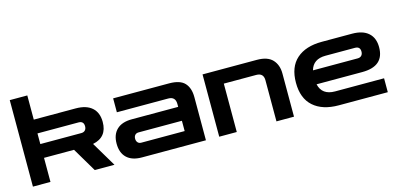

<svg xmlns="http://www.w3.org/2000/svg" viewBox="-66 -1122 3179 1533"><g transform="rotate(-15 1524.0 -355.0)"><path d="M55 0V-715H200V-515H546Q634 -515 680.5 -473.5Q727 -432 727 -355Q727 -229 607 -205L729 0H566L448 -199H200V0ZM539 -401H200V-313H539Q559 -313 570.5 -325Q582 -337 582 -358Q582 -401 539 -401Z M956 0Q875 0 832 -41Q789 -82 789 -158Q789 -233 832 -274Q875 -315 956 -315H1340V-339Q1340 -400 1280 -400H856V-515H1318Q1409 -515 1447 -473.5Q1485 -432 1485 -357V0ZM982 -115H1340V-200H982Q963 -200 952.5 -188.5Q942 -177 942 -158Q942 -139 952.5 -127Q963 -115 982 -115Z M1595 0V-515H2044Q2132 -515 2172.5 -471.5Q2213 -428 2213 -357V0H2068V-340Q2068 -400 2008 -400H1740V0Z M2582 5Q2448 5 2373 -61.5Q2298 -128 2298 -257Q2298 -387 2373 -453.5Q2448 -520 2582 -520H2832Q2920 -520 2966.5 -478.5Q3013 -437 3013 -360Q3013 -203 2832 -203H2454Q2475 -110 2582 -110H2987V5ZM2582 -405Q2479 -405 2455 -318H2825Q2845 -318 2856.5 -330Q2868 -342 2868 -363Q2868 -405 2825 -405Z"/></g></svg>

Font: Zen Dots
Style: Regular
Weight: 400
Designer: Yoshimichi Ohira
Foundry: A-1 Corp ZenFonts
Version: Version 1.000; ttfautohint (v1.8.3)